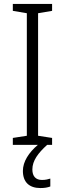

<svg xmlns="http://www.w3.org/2000/svg" viewBox="-20 -785 329 973"><path d="M144 74C144 29 173 -9 219 -51H244V-86L173 -97V-718L244 -730V-765H45V-730L116 -718V-97L45 -86V-51H172C126 -12 96 34 96 81C96 138 128 168 185 168C206 168 222 165 235 160V120C226 123 211 127 193 127C161 127 144 108 144 74Z"/></svg>

Font: Noto Sans Tamil UI SemiCondensed Light
Style: Regular
Weight: 300
Width: 4
Designer: Jelle Bosma - Monotype Design Team
Foundry: Monotype Imaging Inc.
Version: Version 2.004